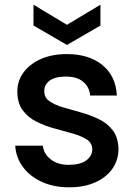

<svg xmlns="http://www.w3.org/2000/svg" viewBox="-20 -791 574 820"><path d="M275 9Q209 9 158 -14.5Q107 -38 77.5 -78.5Q48 -119 45 -169H163Q166 -135 196 -111Q226 -87 273 -87Q323 -87 348.5 -106Q374 -125 374 -153Q374 -180 351 -195Q328 -210 291.5 -220.5Q255 -231 214 -242Q173 -253 136.5 -271Q100 -289 77 -320Q54 -351 54 -401Q54 -445 80 -481Q106 -517 153.5 -538.5Q201 -560 266 -560Q360 -560 417.5 -513Q475 -466 479 -383H365Q362 -419 335.5 -441.5Q309 -464 262 -464Q216 -464 192.5 -447Q169 -430 169 -402Q169 -374 191.5 -358.5Q214 -343 249.5 -332.5Q285 -322 325 -311Q365 -300 401.5 -282.5Q438 -265 461.5 -234.5Q485 -204 486 -154Q486 -108 460.5 -71Q435 -34 387.5 -12.5Q340 9 275 9ZM409 -771V-682L266 -599L123 -682V-771L266 -685Z"/></svg>

Font: Poppins Medium
Style: Regular
Weight: 500
Designer: Ninad Kale (Devanagari), Jonny Pinhorn (Latin)
Version: Version 5.002